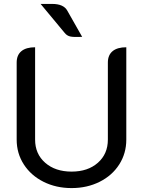

<svg xmlns="http://www.w3.org/2000/svg" viewBox="-20 -950 729 979"><path d="M65 -238V-631Q65 -669 89 -689Q113 -709 159 -709V-238Q159 -165 210.5 -120Q262 -75 345 -75Q428 -75 479 -120Q530 -165 530 -238V-631Q530 -669 554 -689Q578 -709 624 -709V-238Q624 -168 588 -111.5Q552 -55 488 -23Q424 9 345 9Q266 9 202 -23Q138 -55 101.5 -111.5Q65 -168 65 -238ZM310 -782 187 -930H246Q304 -930 323 -896L399 -762Q355 -760 338 -764Q321 -768 310 -782Z"/></svg>

Font: K2D
Style: Regular
Weight: 400
Version: Version 1.000; ttfautohint (v1.6)